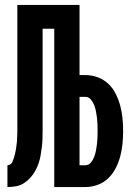

<svg xmlns="http://www.w3.org/2000/svg" viewBox="-20 -755 540 775"><path d="M10 0V-88Q16 -88 21.5 -91.5Q27 -95 29.5 -100.5Q32 -106 34 -112Q36 -118 38 -124Q40 -130 41 -136Q42 -142 43.5 -148Q45 -154 45.5 -160Q46 -166 47 -172.5Q48 -179 48.5 -185Q49 -191 49 -197Q49 -203 49.5 -209.5Q50 -216 50 -222Q50 -228 50 -234Q50 -240 50 -247Q50 -264 50 -281Q50 -298 50 -315V-735H301V-452H325Q350 -452 374.5 -443Q399 -434 417.5 -416.5Q436 -399 447.5 -375.5Q459 -352 465.5 -327.5Q472 -303 474.5 -277.5Q477 -252 477 -226Q477 -201 474.5 -175Q472 -149 465.5 -124.5Q459 -100 447.5 -77Q436 -54 417.5 -36Q399 -18 374.5 -9Q350 0 325 0H199V-639H152V-315Q152 -303 152 -290.5Q152 -278 152 -266V-264Q152 -247 152 -230Q152 -213 151.5 -196Q151 -179 149 -162Q147 -145 144 -128Q141 -111 135.5 -95Q130 -79 121.5 -64Q113 -49 101.5 -36.5Q90 -24 75.5 -15Q61 -6 44 -3Q27 0 10 0ZM301 -88H325Q338 -88 347 -99Q356 -110 360.5 -122.5Q365 -135 367.5 -148Q370 -161 371.5 -174Q373 -187 373.5 -200Q374 -213 374 -226Q374 -239 373.5 -252.5Q373 -266 371.5 -279Q370 -292 367.5 -305Q365 -318 360.5 -330Q356 -342 347 -353Q338 -364 325 -364H301Z"/></svg>

Font: Zed Mono
Style: Bold
Weight: 700
Monospace: yes
Designer: Belleve Invis
Foundry: Belleve Invis
Version: Version 1.0.0; ttfautohint (v1.8.4)